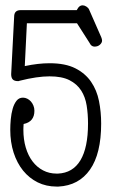

<svg xmlns="http://www.w3.org/2000/svg" viewBox="-20 -686 428 722"><path d="M269.5 -598.6 316.9 -524.4C321.1 -515.3 327.3 -510.7 335.4 -510.7C343.9 -510.7 350.7 -513.2 356 -518.1C361.2 -522.9 363.8 -528 363.8 -533.2C363.8 -536.8 362.8 -541 360.8 -545.9L314.9 -650.4C313 -654.6 309.6 -658.3 304.7 -661.4C299.8 -664.5 295.1 -666 290.5 -666C282.4 -666 275.9 -661.3 271 -651.9L268.6 -647.9H57.6C41.3 -647.9 33.2 -639.6 33.2 -623L22 -407.2C22 -398.1 24 -391.4 28.1 -387.2C32.1 -383 38.9 -380.9 48.3 -380.9C50 -380.9 51.8 -381.3 53.7 -382.3C97.7 -393.4 135.3 -398.9 166.5 -398.9C197.4 -398.9 222.3 -394.1 241.2 -384.5C260.1 -374.9 274.7 -362 285.2 -345.7C295.6 -329.4 302.5 -310.5 305.9 -289.1C309.3 -267.6 311 -245 311 -221.2C311 -161 301.5 -115 282.5 -83.3C263.4 -51.5 235.2 -34.8 197.8 -33.2H192.9C174.3 -33.2 157.4 -37.2 142.1 -45.2C126.8 -53.1 113.6 -64.4 102.5 -78.9C91.5 -93.3 82.9 -110.8 76.9 -131.1C70.9 -151.4 67.9 -173.8 67.9 -198.2C67.9 -200.5 68 -203.5 68.1 -207C68.3 -210.6 68.5 -214.8 68.8 -219.7C95.9 -225.3 109.4 -241.9 109.4 -269.5C109.4 -276.4 108.2 -282.8 105.7 -288.8C103.3 -294.8 100.1 -300 96.2 -304.4C92.3 -308.8 87.7 -312.3 82.5 -314.9C77.3 -317.5 71.9 -318.8 66.4 -318.8C56.3 -318.8 48.2 -314.9 42 -306.9C35.8 -298.9 31 -288.9 27.6 -276.9C24.2 -264.8 21.8 -251.7 20.5 -237.5C19.2 -223.4 18.6 -210.3 18.6 -198.2C18.6 -167 22.8 -138.3 31.2 -112.1C39.7 -85.9 51.6 -63.3 66.9 -44.4C82.2 -25.6 100.5 -10.8 121.8 -0.2C143.1 10.3 166.8 15.6 192.9 15.6H199.7C250.8 13 290.4 -8.2 318.4 -48.1C346.4 -88 360.4 -145.7 360.4 -221.2C360.4 -250.5 357.7 -278.7 352.3 -305.9C346.9 -333.1 337 -357.3 322.5 -378.4C308 -399.6 288.2 -416.5 263.2 -429.2C238.1 -441.9 205.9 -448.2 166.5 -448.2C138.2 -448.2 107.1 -444.7 73.2 -437.5L81.1 -598.6Z"/></svg>

Font: Nathan
Style: Regular
Weight: 400
Designer: Peter Wiegel
Foundry: Peter Wiegel
Version: Version 1.001 2009